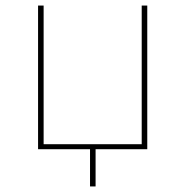

<svg xmlns="http://www.w3.org/2000/svg" viewBox="-20 -537 667 691"><path d="M490 -517V-18H137V-517H117V0H304V134H324V0H510V-517Z"/></svg>

Font: Montserrat-Alt1 Thin
Style: Regular
Weight: 100
Designer: Differentunic
Foundry: Differentunic
Version: Version 7.222